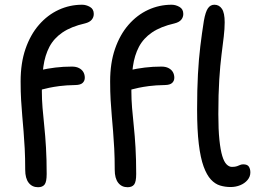

<svg xmlns="http://www.w3.org/2000/svg" viewBox="-20 -780 1087 812"><path d="M141 11.8Q115.8 11.8 101.2 -7.1Q86.6 -26 86.6 -61.8Q86.6 -112.4 84.5 -151.8Q82.4 -191.2 79.7 -224.1Q77 -257 74.2 -288.9Q71.4 -320.8 69.3 -356.1Q67.2 -391.4 67.2 -436Q67.2 -513.6 87.9 -573.5Q108.6 -633.4 144.9 -675.1Q181.2 -716.8 228.1 -738.4Q275 -760 327.2 -760Q344.2 -760 360.4 -750.8Q376.6 -741.6 376.6 -721Q376.6 -707 367.8 -696.5Q359 -686 340 -681.2Q280.6 -667.6 244.2 -642.7Q207.8 -617.8 189 -582Q170.2 -546.2 163.6 -499.4Q157 -452.6 157 -394.8Q157 -360 159.9 -324Q162.8 -288 167.2 -246.9Q171.6 -205.8 174.5 -155.8Q177.4 -105.8 177.4 -44Q177.4 -10.8 168.6 0.5Q159.8 11.8 141 11.8ZM136 -398.6Q121.6 -398.6 111.8 -406.4Q102 -414.2 102 -427.4Q102 -445.4 112.7 -461Q123.4 -476.6 146.4 -482.4Q180.4 -490.2 214 -494.3Q247.6 -498.4 284.2 -498.4Q302.2 -498.4 314.5 -491.9Q326.8 -485.4 332.7 -474.9Q338.6 -464.4 338.6 -451.2Q338.6 -438 329.5 -429.4Q320.4 -420.8 299.6 -420.4Q258.8 -419.6 231.8 -416Q204.8 -412.4 187.7 -408.7Q170.6 -405 158.8 -401.8Q147 -398.6 136 -398.6ZM519.6 11.8Q494.4 11.8 479.8 -7.1Q465.2 -26 465.2 -61.8Q465.2 -112.4 463.1 -151.8Q461 -191.2 458.3 -224.1Q455.6 -257 452.8 -288.9Q450 -320.8 447.9 -356.1Q445.8 -391.4 445.8 -436Q445.8 -513.6 466.5 -573.5Q487.2 -633.4 523.5 -675.1Q559.8 -716.8 606.7 -738.4Q653.6 -760 705.8 -760Q722.8 -760 739 -750.8Q755.2 -741.6 755.2 -721Q755.2 -707 746.4 -696.5Q737.6 -686 718.6 -681.2Q659.2 -667.6 622.8 -642.7Q586.4 -617.8 567.6 -582Q548.8 -546.2 542.2 -499.4Q535.6 -452.6 535.6 -394.8Q535.6 -360 538.5 -324Q541.4 -288 545.8 -246.9Q550.2 -205.8 553.1 -155.8Q556 -105.8 556 -44Q556 -10.8 547.2 0.5Q538.4 11.8 519.6 11.8ZM514.6 -398.6Q500.2 -398.6 490.4 -406.4Q480.6 -414.2 480.6 -427.4Q480.6 -445.4 491.3 -461Q502 -476.6 525 -482.4Q559 -490.2 592.6 -494.3Q626.2 -498.4 662.8 -498.4Q680.8 -498.4 693.1 -491.9Q705.4 -485.4 711.3 -474.9Q717.2 -464.4 717.2 -451.2Q717.2 -438 708.1 -429.4Q699 -420.8 678.2 -420.4Q637.4 -419.6 610.4 -416Q583.4 -412.4 566.3 -408.7Q549.2 -405 537.4 -401.8Q525.6 -398.6 514.6 -398.6ZM955 11Q932 11 910.8 4.6Q889.6 -1.8 872 -20.7Q854.4 -39.6 841.2 -75.6Q828 -111.6 820.8 -170.6Q813.6 -229.6 813.6 -317Q813.6 -401.2 817.1 -465.7Q820.6 -530.2 827.2 -584.6Q833.8 -639 842.2 -692Q849 -730 859.4 -745Q869.8 -760 886.6 -760Q906.8 -760 918.5 -742.8Q930.2 -725.6 930.2 -685.8Q930.2 -658 926.3 -625.1Q922.4 -592.2 916.8 -548.3Q911.2 -504.4 907.3 -443.5Q903.4 -382.6 903.4 -297Q903.4 -231.8 907.9 -188.6Q912.4 -145.4 920 -120.4Q927.6 -95.4 938.3 -84.8Q949 -74.2 960.6 -74.2Q974.6 -74.2 982.4 -77.1Q990.2 -80 995.8 -82.5Q1001.4 -85 1008.6 -85Q1026.2 -85 1032.5 -75.2Q1038.8 -65.4 1038.8 -50.8Q1038.8 -33 1026.8 -18.7Q1014.8 -4.4 995.8 3.3Q976.8 11 955 11Z"/></svg>

Font: Shantell Sans Light
Style: Regular
Weight: 300
Designer: Stephen Nixon, Anya Danilova, Shantell Martin
Foundry: Arrow Type
Version: Version 1.011;[c5ecc13dd]